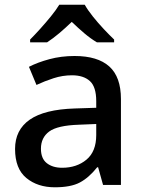

<svg xmlns="http://www.w3.org/2000/svg" viewBox="-20 -786 612 816"><path d="M297 -548Q395 -548 444.5 -503.5Q494 -459 494 -365V0H418L397 -75H393Q358 -31 319.5 -10.5Q281 10 213 10Q140 10 92 -29.5Q44 -69 44 -153Q44 -234 106.5 -277.5Q169 -321 298 -325L389 -328V-356Q389 -417 362 -441.5Q335 -466 286 -466Q246 -466 207.5 -453.5Q169 -441 135 -425L103 -502Q140 -521 190 -534.5Q240 -548 297 -548ZM316 -256Q224 -253 189 -227Q154 -201 154 -154Q154 -112 179 -92.5Q204 -73 244 -73Q306 -73 347.5 -107.5Q389 -142 389 -212V-259ZM340 -766Q353 -743 375 -715.5Q397 -688 421.5 -662Q446 -636 465 -618V-606H392Q365 -622 338.5 -644.5Q312 -667 285 -693Q258 -667 232 -645Q206 -623 180 -606H108V-618Q127 -637 150.5 -663Q174 -689 196 -716Q218 -743 232 -766Z"/></svg>

Font: Noto Sans Lao Medium
Style: Regular
Weight: 500
Designer: Monotype Design Team
Foundry: Monotype Imaging Inc.
Version: Version 2.003; ttfautohint (v1.8.4.7-5d5b)